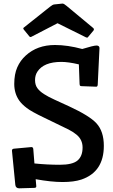

<svg xmlns="http://www.w3.org/2000/svg" viewBox="-20 -1006 624 1059"><path d="M428.7 -15.6Q387.7 -2 325.2 -2Q262.7 -2 176.8 -17.6L180.2 21.5Q180.2 30.3 168.9 30.3L85 32.7Q66.4 31.7 64.5 13.7L45.9 -175.3Q45.9 -185.1 57.6 -186L153.3 -194.8Q162.6 -194.8 163.6 -183.6L169.9 -104.5Q240.2 -97.2 310.1 -97.2Q379.9 -97.2 407.7 -120.8Q435.5 -144.5 435.5 -192.4Q435.5 -235.4 402.8 -262.7Q385.7 -277.3 358.4 -291.5L224.6 -356.4Q153.8 -390.1 127.4 -410.4Q101.1 -430.7 86.9 -450.2Q58.6 -489.7 58.6 -543.2Q58.6 -596.7 75.2 -634.5Q91.8 -672.4 122.1 -699.7Q185.5 -757.8 283.2 -757.8Q352.5 -757.8 433.6 -735.8Q496.1 -754.9 512 -754.9Q527.8 -754.9 528.8 -741.7L519 -539.1Q518.1 -527.8 511.2 -527.8L429.2 -530.8Q422.4 -531.2 420.9 -534.2Q419.4 -537.1 418.9 -543.5L415 -650.9Q356.9 -664.6 318.4 -664.6Q221.2 -664.6 186 -610.4Q173.3 -590.8 173.3 -564.2Q173.3 -537.6 186 -520Q198.7 -502.4 222.7 -487.1Q246.6 -471.7 281.2 -456.1L361.3 -419.4Q474.1 -367.2 511.7 -326.2Q552.7 -281.7 552.7 -201.7Q552.7 -57.6 428.7 -15.6ZM256.3 -969.2Q270.5 -980.5 278.3 -981.4L324.7 -986.3Q332.5 -986.3 347.2 -973.6L494.6 -851.1Q498 -847.7 498 -844Q498 -840.3 495.1 -836.9L465.3 -801.3Q462.9 -798.3 460.2 -798.3Q457.5 -798.3 453.6 -800.3L297.4 -877.9L152.3 -802.7Q150.4 -801.8 147.5 -801.8Q144.5 -801.8 141.6 -805.7L111.3 -842.8Q108.4 -846.7 108.4 -849.1Q108.4 -851.6 110.8 -853.5Z"/></svg>

Font: Wellfleet
Style: Regular
Weight: 400
Designer: Riccardo De Franceschi
Foundry: Riccardo De Franceschi
Version: Version 1.002